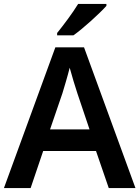

<svg xmlns="http://www.w3.org/2000/svg" viewBox="-20 -958 711 978"><path d="M522 -928V-938H378C351 -893 301 -827 271 -790V-778H354C404 -813 489 -891 522 -928ZM534 0H670L408 -717H262L0 0H136L200 -189H469ZM374 -483 436 -299H235L298 -483C305 -506 325 -572 335 -613C344 -578 365 -510 374 -483Z"/></svg>

Font: Noto Sans Ol Chiki SemiBold
Style: Regular
Weight: 600
Designer: Monotype Design Team, Lewis McGuffie
Foundry: Monotype Imaging Inc.
Version: Version 2.003